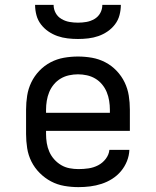

<svg xmlns="http://www.w3.org/2000/svg" viewBox="-20 -760 640 788"><path d="M302 8Q273 8 244 3Q215 -2 189.5 -15.5Q164 -29 143 -50Q122 -71 109 -97Q96 -123 91.5 -152Q87 -181 87 -210V-310Q87 -339 91.5 -367.5Q96 -396 108.5 -422Q121 -448 141.5 -469.5Q162 -491 188 -504.5Q214 -518 242.5 -523Q271 -528 300 -528Q329 -528 357.5 -523Q386 -518 412 -504.5Q438 -491 458.5 -469.5Q479 -448 491.5 -422Q504 -396 508.5 -367.5Q513 -339 513 -310V-223H169V-210Q169 -191 172 -172.5Q175 -154 182.5 -137Q190 -120 202.5 -106Q215 -92 231 -82.5Q247 -73 265.5 -69.5Q284 -66 302 -66Q323 -66 343.5 -69Q364 -72 382.5 -81.5Q401 -91 414 -108Q427 -125 429 -145H511Q510 -121 501 -98.5Q492 -76 476.5 -57.5Q461 -39 440.5 -26Q420 -13 397 -5.5Q374 2 350 5Q326 8 302 8ZM169 -297H431V-310Q431 -328 428 -346.5Q425 -365 418 -382Q411 -399 399 -413.5Q387 -428 371 -437.5Q355 -447 336.5 -451Q318 -455 300 -455Q282 -455 263.5 -451Q245 -447 229 -437.5Q213 -428 201 -413.5Q189 -399 182 -382Q175 -365 172 -346.5Q169 -328 169 -310ZM300 -600Q279 -600 257.5 -602.5Q236 -605 216 -612Q196 -619 178.5 -631Q161 -643 148 -660Q135 -677 129.5 -698Q124 -719 124 -740H200Q200 -722 208.5 -706.5Q217 -691 232.5 -682Q248 -673 265 -670Q282 -667 300 -667Q318 -667 335 -670Q352 -673 367.5 -682Q383 -691 391.5 -706.5Q400 -722 400 -740H476Q476 -719 470.5 -698Q465 -677 452 -660Q439 -643 421.5 -631Q404 -619 384 -612Q364 -605 342.5 -602.5Q321 -600 300 -600Z"/></svg>

Font: Iosevka Plex Etoile
Style: Regular
Weight: 400
Designer: Belleve Invis
Foundry: Belleve Invis
Version: Version 25.1.1; ttfautohint (v1.8.4)